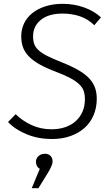

<svg xmlns="http://www.w3.org/2000/svg" viewBox="-20 -716 579 1004"><path d="M473 -584Q441 -616 399 -630.5Q357 -645 307 -645Q234 -645 193.5 -612Q153 -579 153 -526Q153 -503 159 -486Q165 -469 181.5 -453.5Q198 -438 227 -423.5Q256 -409 301 -391Q354 -370 389.5 -349.5Q425 -329 446.5 -306Q468 -283 477 -257Q486 -231 486 -200Q486 -153 469.5 -114Q453 -75 422.5 -47.5Q392 -20 348.5 -4.5Q305 11 251 11Q181 11 120.5 -13.5Q60 -38 22 -78L62 -119Q96 -85 144 -62.5Q192 -40 249 -40Q290 -40 322.5 -51.5Q355 -63 377.5 -84Q400 -105 412 -133.5Q424 -162 424 -197Q424 -221 418 -239.5Q412 -258 394.5 -275Q377 -292 347 -308Q317 -324 269 -342Q219 -361 185 -380.5Q151 -400 130 -422Q109 -444 100 -469.5Q91 -495 91 -526Q91 -563 106 -594Q121 -625 149 -647.5Q177 -670 217.5 -683Q258 -696 308 -696Q367 -696 420 -677Q473 -658 508 -625ZM188 167Q168 155 168 130Q168 112 181.5 100Q195 88 215 88Q233 88 244 99Q255 110 255 129Q255 147 231 187L181 268H146Z"/></svg>

Font: Glekhifnjqigglhiwekvrgaqftz
Style: Regular
Weight: 300
Italic angle: -8°
Designer: Carrois Corporate & Edenspiekermann
Foundry: Carrois Corporate GbR & Edenspiekermann AG
Version: Version 2.001